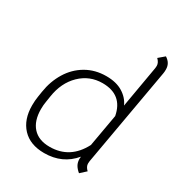

<svg xmlns="http://www.w3.org/2000/svg" viewBox="-172 -836 904 966"><g transform="rotate(30 280.5 -353.0)"><path d="M443 -68Q442 -63 442 -54Q442 -36 460 -19L427 11Q410 -3 401.5 -18Q393 -33 393 -53Q393 -61 394 -66Q330 11 224 11Q142 11 97 -37Q52 -85 52 -167Q52 -195 56 -219L61 -251Q71 -316 103 -368.5Q135 -421 186.5 -451Q238 -481 303 -481Q361 -481 399 -457.5Q437 -434 453 -397L495 -639Q496 -644 496 -652Q496 -671 478 -688L512 -717Q529 -706 537 -692Q545 -678 545 -659Q545 -644 543 -635ZM441 -329Q420 -441 304 -441Q229 -441 175.5 -389Q122 -337 109 -251L104 -219Q100 -198 100 -173Q100 -105 134 -67.5Q168 -30 232 -30Q350 -30 408 -142Z"/></g></svg>

Font: KoHo Light
Style: Italic
Weight: 300
Italic angle: -10°
Version: Version 1.000; ttfautohint (v1.6)